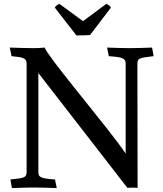

<svg xmlns="http://www.w3.org/2000/svg" viewBox="-20 -957 835 981"><path d="M683 3Q678 2 669.5 2Q661 2 655 2Q649 2 642.5 2Q636 2 631 3L176 -584V-79Q176 -69 178.5 -62.5Q181 -56 190 -51.5Q199 -47 215.5 -44.5Q232 -42 261 -40L270 4Q238 3 213 2Q188 1 154 1Q123 1 98.5 2Q74 3 41 4L33 -40Q60 -43 76 -45Q92 -47 101 -51Q110 -55 113 -61.5Q116 -68 116 -79V-631Q116 -641 113 -647.5Q110 -654 101.5 -658.5Q93 -663 78 -665.5Q63 -668 39 -670L30 -714Q62 -713 90.5 -712Q119 -711 153 -711Q180 -711 209 -714Q209 -709 222 -689.5Q235 -670 255.5 -642.5Q276 -615 300.5 -584Q325 -553 348 -524Q371 -495 389.5 -472Q408 -449 416 -439Q429 -422 458.5 -385.5Q488 -349 520.5 -308Q553 -267 581.5 -229Q610 -191 622 -172V-631Q622 -641 619 -647.5Q616 -654 607 -658.5Q598 -663 581 -665.5Q564 -668 536 -670L527 -714Q559 -713 584.5 -712Q610 -711 644 -711Q675 -711 699.5 -712Q724 -713 757 -714L765 -670Q738 -667 722 -664.5Q706 -662 697 -658.5Q688 -655 685 -648.5Q682 -642 682 -631ZM371 -776Q369 -776 365 -783L261 -917Q261 -921 262 -922Q273 -934 284 -937L404 -849L523 -937Q534 -934 545 -922Q546 -921 546 -917L440 -778Q422 -777 408 -776.5Q394 -776 371 -776Z"/></svg>

Font: Lusitana
Style: Regular
Weight: 400
Designer: Ana Paula Megda
Foundry: Ana Paula Megda
Version: Version 1.000; ttfautohint (v1.1) -l 8 -r 50 -G 200 -x 14 -D